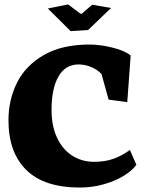

<svg xmlns="http://www.w3.org/2000/svg" viewBox="-20 -819 643 853"><path d="M293.9 -680.7 371.1 -685.5 473.6 -783.7 389.6 -797.9 342.8 -757.8H337.9L282.7 -799.3L192.4 -781.2ZM585.9 -86.9 557.1 -152.8Q523.4 -127.9 485.4 -114Q447.3 -100.1 397.9 -100.1Q343.3 -100.1 300.5 -127.7Q257.8 -155.3 233.4 -207.3Q209 -259.3 209 -330.1Q209 -425.8 239.7 -479.2Q270.5 -532.7 329.1 -532.7Q358.4 -532.7 386.2 -520.8Q414.1 -508.8 431.2 -489.7L462.4 -376.5L545.4 -365.2L560.5 -572.3Q535.2 -593.8 480.2 -607.4Q425.3 -621.1 377.4 -621.1Q254.9 -621.1 174.1 -574.2Q93.3 -527.3 55.4 -451.2Q17.6 -375 17.6 -284.7Q17.6 -142.1 96.7 -64Q175.8 14.2 335 14.2Q390.6 14.2 441.7 -0.5Q492.7 -15.1 530.3 -38.3Q567.9 -61.5 585.9 -86.9Z"/></svg>

Font: Neuton ExtraBold
Style: Regular
Weight: 800
Designer: Brian M Zick
Foundry: Brian M Zick
Version: Version 1.560